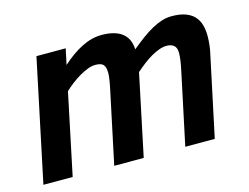

<svg xmlns="http://www.w3.org/2000/svg" viewBox="-78 -653 1013 780"><g transform="rotate(-15 428.5 -263.5)"><path d="M612.8 0 676.8 -301.8Q682.1 -326.7 684.6 -344.5Q687 -362.3 687 -375Q687 -397 675.8 -406.5Q664.6 -416 645 -416Q630.9 -416 614.3 -410.2Q597.7 -404.3 580.1 -394.3Q562.5 -384.3 544.7 -370.6Q526.9 -356.9 509.8 -341.8L438 0H314L377.9 -301.8Q383.3 -326.7 385.7 -344Q388.2 -361.3 388.2 -368.2Q388.2 -379.4 386.7 -388.2Q385.3 -397 380.9 -403.3Q376.5 -409.7 368.2 -412.8Q359.9 -416 346.2 -416Q330.6 -416 313.2 -409.4Q295.9 -402.8 277.8 -392.3Q259.8 -381.8 242.7 -368.7Q225.6 -355.5 210.9 -341.8L139.2 0H16.1L124 -512.2H247.1L232.9 -445.8Q275.4 -484.4 317.6 -505.6Q359.9 -526.9 401.9 -526.9Q456.5 -526.9 486.6 -504.4Q516.6 -481.9 519 -435.1Q545.4 -457 568.8 -474.1Q592.3 -491.2 613.8 -502.9Q635.3 -514.6 655.5 -520.8Q675.8 -526.9 695.8 -526.9Q731 -526.9 754.2 -518.3Q777.3 -509.8 791.3 -494.4Q805.2 -479 811 -458Q816.9 -437 816.9 -412.1Q816.9 -394 814.7 -373.8Q812.5 -353.5 807.1 -331.1L736.8 0Z"/></g></svg>

Font: Lorenzo Sans
Style: Bold Italic
Weight: 700
Italic angle: -12°
Foundry: Intel Corporation
Version: Version 1.00; ttfautohint (v1.5)